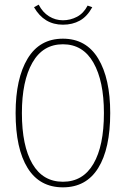

<svg xmlns="http://www.w3.org/2000/svg" viewBox="-20 -793 540 824"><path d="M250 11Q150 11 98.5 -72Q47 -155 47 -308Q47 -456 98.5 -541.5Q150 -627 250 -627Q350 -627 401.5 -541.5Q453 -456 453 -308Q453 -155 401.5 -72Q350 11 250 11ZM250 -13Q336 -13 381 -90Q426 -167 426 -308Q426 -445 381 -524Q336 -603 250 -603Q164 -603 119 -524Q74 -445 74 -308Q74 -167 119 -90Q164 -13 250 -13ZM356 -769 376 -762Q354 -722 322.5 -704.5Q291 -687 250 -687Q169 -687 126 -762L146 -773Q163 -740 190.5 -723Q218 -706 250 -706Q282 -706 310.5 -721Q339 -736 356 -769Z"/></svg>

Font: Inconsolata ExtraLight
Style: Regular
Weight: 200
Monospace: yes
Designer: Raph Levien, Cyreal, Brenton Simpson
Foundry: Raph Levien, Cyreal, Google
Version: Version 3.001; ttfautohint (v1.8.2.53-6de2)